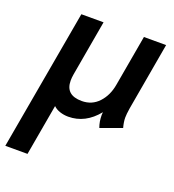

<svg xmlns="http://www.w3.org/2000/svg" viewBox="-168 -589 856 943"><g transform="rotate(20 260.5 -117.5)"><path d="M96 -485H212L161 -194Q158 -176 158 -161Q158 -85 243 -85Q296 -85 331 -122.5Q366 -160 376 -218L423 -485H539L477 -131Q472 -99 472 -82Q472 -59 480 -30L370 10Q359 -19 359 -54Q359 -64 360 -69Q296 10 207 10Q184 10 163 3Q142 -4 129 -17L82 250H-34Z"/></g></svg>

Font: Niramit SemiBold
Style: Italic
Weight: 600
Italic angle: -10°
Designer: Katatrad Aksorn Co.,Ltd.
Foundry: Cadson Demak Co.,Ltd.
Version: Version 1.001; ttfautohint (v1.6)